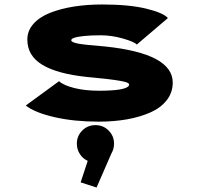

<svg xmlns="http://www.w3.org/2000/svg" viewBox="-20 -532 890 857"><path d="M421 11Q311 11 223.5 -9Q136 -29 95 -61L243.5 -169.5Q264 -151 311.8 -139Q359.5 -127 423 -127Q452 -127 475.2 -128.5Q498.5 -130 513.5 -132.5Q528.5 -135 538.2 -138.5Q548 -142 552.2 -146Q556.5 -150 556.5 -154Q556.5 -159 548.8 -162.8Q541 -166.5 519.8 -170.5Q498.5 -174.5 462.5 -178.8Q426.5 -183 368 -188.5Q235 -202.5 168.5 -243Q102 -283.5 102 -355.5Q102 -395 129.5 -425.8Q157 -456.5 204.2 -475Q251.5 -493.5 310.2 -502.8Q369 -512 435.5 -512Q556 -512 632.2 -493.5Q708.5 -475 729.5 -451.5L590.5 -333Q580.5 -345 529.5 -359.8Q478.5 -374.5 429.5 -374.5Q385 -374.5 354.5 -371.2Q324 -368 311 -363.2Q298 -358.5 298 -352.5Q298 -343 329.5 -337.2Q361 -331.5 449.5 -324.5Q751 -293 751 -163.5Q751 -119 724.2 -84.8Q697.5 -50.5 651 -30Q604.5 -9.5 546.2 0.8Q488 11 421 11ZM489 109Q489 133.5 477.5 152.5L411 305L340 282L371.5 186Q349.5 176 336.2 155.2Q323 134.5 323 109Q323 75 347 50.8Q371 26.5 406 26.5Q441 26.5 465 50.8Q489 75 489 109Z"/></svg>

Font: League Mono Wide ExtraBold
Style: Regular
Weight: 800
Width: 8
Designer: Tyler Finck
Foundry: The League of Moveable Type / Tyler Finck
Version: Version 2.210